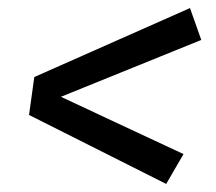

<svg xmlns="http://www.w3.org/2000/svg" viewBox="-20 -571 536 476"><path d="M65 -380 451 -551 479 -472 131 -331 435 -189 392 -115 52 -286Z"/></svg>

Font: Fira Sans Variable
Style: Italic
Weight: 397
Italic angle: -8°
Designer: Carrois Corporate & Edenspiekermann AG
Foundry: Carrois Corporate GbR & Edenspiekermann AG
Version: Version 4.202